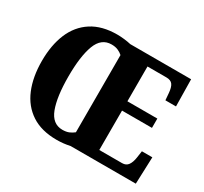

<svg xmlns="http://www.w3.org/2000/svg" viewBox="-148 -938 1236 1161"><g transform="rotate(30 470.0 -357.5)"><path d="M363 10Q257 10 187 -36Q117 -82 82.5 -165Q48 -248 48 -359Q48 -470 82.5 -552Q117 -634 187.5 -679.5Q258 -725 364 -725Q387 -725 413 -722Q439 -719 460 -714H885L888 -526H814L810 -574Q807 -613 794 -631Q781 -649 750 -649H618V-406H827V-341H618V-66H777Q805 -66 819 -86Q833 -106 838 -140L845 -188H918L911 0H456Q411 10 363 10ZM363 -60Q389 -60 407.5 -67.5Q426 -75 442 -88V-627Q429 -639 410 -647.5Q391 -656 364 -656Q293 -656 263.5 -577.5Q234 -499 234 -358Q234 -217 263.5 -138.5Q293 -60 363 -60Z"/></g></svg>

Font: Noto Serif Thai Condensed Black
Style: Regular
Weight: 900
Width: 3
Designer: Monotype Design Team
Foundry: Monotype Imaging Inc.
Version: Version 2.002; ttfautohint (v1.8.4.7-5d5b)